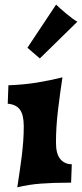

<svg xmlns="http://www.w3.org/2000/svg" viewBox="-20 -784 352 824"><path d="M285.2 0H273.9Q209.5 0 156.5 3.9Q103.5 7.8 54.2 20Q59.1 -14.2 64.2 -47.1Q69.3 -80.1 73.2 -112.3Q77.1 -144.5 79.6 -176.8Q82 -209 82 -242.2Q82 -290.5 65.7 -313.2Q49.3 -335.9 13.2 -338.9L16.1 -418Q82.5 -420.4 140.4 -429.9Q198.2 -439.5 248 -452.1Q237.3 -382.3 228.8 -310.3Q220.2 -238.3 220.2 -171.9Q220.2 -123 239 -101.1Q257.8 -79.1 288.1 -79.1ZM97.7 -579.1 220.7 -764.2Q227.5 -757.3 239.7 -746.6Q252 -735.8 265.4 -724.6Q278.8 -713.4 291.5 -704.1Q304.2 -694.8 312 -690.9L150.9 -533.2Z"/></svg>

Font: Simonetta
Style: Black
Weight: 900
Designer: Gayaneh Bagdasaryan
Foundry: Brownfox
Version: Version 1.002